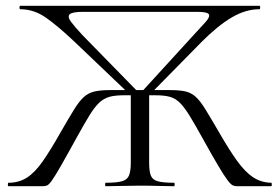

<svg xmlns="http://www.w3.org/2000/svg" viewBox="-20 -645 969 665"><path d="M9.4 0Q7.2 0 7.2 -6Q7.2 -12 9.4 -12Q45.6 -12 73.3 -29.8Q101 -47.6 128.2 -86.6Q155.4 -125.6 190.6 -188Q218.2 -236 236.1 -265Q254 -294 269.8 -308.5Q285.6 -323 306.8 -328Q328 -333 361.4 -333H567.4Q601.6 -333 622 -328.4Q642.4 -323.8 657.9 -309.7Q673.4 -295.6 691.4 -266.4Q709.4 -237.2 738 -188Q772.6 -127.8 800.2 -89.2Q827.8 -50.6 855.5 -31.8Q883.2 -13 919.4 -12Q921.4 -12 921.4 -6Q921.4 0 919.4 0H800.2Q793.2 0 786.3 -3Q779.4 -6 768 -21Q756.6 -36 736.1 -70.5Q715.6 -105 680.6 -168Q654.6 -215 637.1 -243.5Q619.6 -272 604 -288Q588.4 -304 568.9 -309.5Q549.4 -315 519.4 -315H408.2Q378.2 -315 358.7 -309.5Q339.2 -304 323.3 -289Q307.4 -274 289.9 -245.5Q272.4 -217 246.4 -170Q211 -105.4 190.7 -70.1Q170.4 -34.8 160.1 -20.3Q149.8 -5.8 143.5 -2.9Q137.2 0 128.4 0ZM346 0Q344 0 344 -6Q344 -12 346 -12Q382.8 -12 401.6 -17Q420.4 -22 426.7 -37Q433 -52 433 -81V-324H496.6V-81Q496.6 -52 502.4 -37Q508.2 -22 527.1 -17Q546 -12 582.8 -12Q585 -12 585 -6Q585 0 582.8 0Q558.4 0 529.2 -1Q500 -2 464.4 -2Q431.6 -2 401 -1Q370.4 0 346 0ZM430.4 -317 237.4 -501Q180.4 -555 138.9 -584Q97.4 -613 50.4 -613Q47.4 -613 47.4 -619Q47.4 -625 50.4 -625H878.4Q881.2 -625 881.2 -619Q881.2 -613 878.4 -613Q831.2 -613 783.3 -585Q735.4 -557 679.4 -501L498.4 -317L470 -326L648 -520.8Q676.4 -551.2 692.4 -569.2Q708.4 -587.2 703.2 -595.6Q698 -604 662 -604H267.8Q231 -604 221.8 -595.8Q212.6 -587.6 225.5 -570.1Q238.4 -552.6 265.8 -523.2L458.6 -326Z"/></svg>

Font: Cormorant Garamond Light
Style: Regular
Weight: 300
Designer: Christian Thalmann (Catharsis Fonts)
Foundry: Catharsis Fonts
Version: Version 4.001